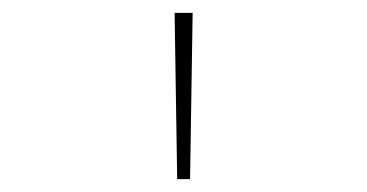

<svg xmlns="http://www.w3.org/2000/svg" viewBox="-20 -734 570 298"><path d="M255 -456 251 -714H279L275 -456Z"/></svg>

Font: Noto Sans Mono Condensed Thin
Style: Regular
Weight: 100
Width: 3
Designer: Monotype Design Team
Foundry: Monotype Imaging Inc.
Version: Version 2.014; ttfautohint (v1.8.4.7-5d5b)